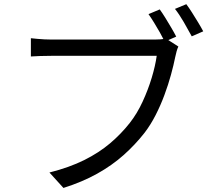

<svg xmlns="http://www.w3.org/2000/svg" viewBox="-20 -877 1040 932"><path d="M755.5 -831.3Q767.7 -814.4 782.6 -790.4Q797.5 -766.4 811.5 -742.4Q825.6 -718.5 835.4 -699.3L779.7 -674.8Q769.7 -695.2 756.2 -719.2Q742.6 -743.2 728.1 -766.8Q713.6 -790.4 700.8 -808.4ZM884.4 -856.7Q896.8 -840.1 911.8 -816.6Q926.8 -793 941.5 -768.7Q956.3 -744.4 966.5 -724.9L910.8 -700.6Q894.2 -731.6 872 -769.9Q849.7 -808.2 829.3 -833.8ZM845.8 -651.1Q840.8 -640.6 837.4 -628.4Q833.9 -616.2 830.8 -601Q823 -561.7 809.9 -513.9Q796.8 -466 778.1 -415.7Q759.5 -365.4 735.3 -318.1Q711.1 -270.8 681.6 -232.3Q636 -174.1 579.7 -124Q523.3 -73.8 451.5 -33.8Q379.7 6.3 288 35.3L220 -39.6Q317.4 -64.4 388.9 -100Q460.3 -135.6 514.3 -181.3Q568.2 -227.1 610 -280.3Q645.7 -325.8 672.2 -383.4Q698.8 -441 716.5 -499.6Q734.1 -558.1 740.7 -606Q726.3 -606 687.4 -606Q648.5 -606 595.7 -606Q542.8 -606 485 -606Q427.2 -606 374.4 -606Q321.5 -606 282.6 -606Q243.7 -606 229.4 -606Q199.7 -606 174.5 -605.1Q149.3 -604.3 129.9 -602.9V-691.5Q144 -690.1 160.7 -688.4Q177.4 -686.7 195.7 -685.9Q214 -685 230 -685Q241.9 -685 272.6 -685Q303.3 -685 345.9 -685Q388.5 -685 436.9 -685Q485.2 -685 533.1 -685Q580.9 -685 622.4 -685Q663.9 -685 693 -685Q722 -685 731.4 -685Q742.9 -685 757 -685.9Q771.1 -686.7 784.9 -690.3Z"/></svg>

Font: Noto Sans KR Thin
Style: Regular
Weight: 100
Designer: Ryoko NISHIZUKA 西塚涼子 (kana, bopomofo & ideographs); Paul D. Hunt (Latin, Greek & Cyrillic); Sandoll Communications 산돌커뮤니
Foundry: Adobe
Version: Version 2.004-H2;hotconv 1.0.118;makeotfexe 2.5.65603